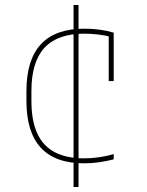

<svg xmlns="http://www.w3.org/2000/svg" viewBox="-20 -645 590 770"><path d="M275 -260V-625H295V-260ZM275 105V-260H295V105ZM317 10Q86 10 86 -240V-280Q86 -530 318 -530Q383 -530 436 -514V-320H416V-508L426 -497Q403 -503 374.5 -506.5Q346 -510 318 -510Q211 -510 158.5 -453.5Q106 -397 106 -280V-240Q106 -162 129 -111Q152 -60 199 -35Q246 -10 317 -10Q348 -10 378.5 -14.5Q409 -19 436 -27V-6Q409 1 379 5.5Q349 10 317 10Z"/></svg>

Font: M PLUS Code Latin SemiExpanded Thin
Style: Regular
Weight: 250
Width: 6
Designer: Coji Morishita
Foundry: UNDERFOREST DESIGN
Version: Version 1.002; ttfautohint (v1.8.3)